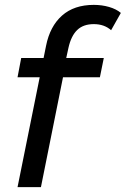

<svg xmlns="http://www.w3.org/2000/svg" viewBox="-20 -768 516 788"><path d="M52 0 169 -580Q185 -660 234.5 -704Q284 -748 365 -748Q398 -748 427.5 -739.5Q457 -731 476 -715L436 -644Q408 -669 365 -669Q322 -669 297 -645Q272 -621 261 -572L246 -503L241 -463L148 0ZM52 -451 67 -530H406L390 -451Z"/></svg>

Font: Montserrat Thin Medium
Style: Italic
Weight: 500
Italic angle: -11.3°
Version: Version 9.000